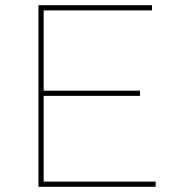

<svg xmlns="http://www.w3.org/2000/svg" viewBox="-20 -719 684 739"><path d="M128 -699H565V-679H148V-370H519V-350H148V-20H579V0H128Z"/></svg>

Font: Alexandria Thin
Style: Regular
Weight: 250
Designer: Mohamed Gaber
Foundry: Kief Type Foundry
Version: Version 5.100